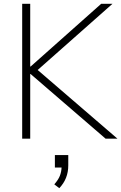

<svg xmlns="http://www.w3.org/2000/svg" viewBox="-20 -725 634 1004"><path d="M96 0V-705H138V-377H140L509 -705H568L177 -359L594 0H532L140 -338H138V0ZM290 259 264 239Q285 215 293 194.5Q301 174 302 151H267V86H337V140Q337 210 290 259Z"/></svg>

Font: Nunito Sans ExtraLight
Style: Regular
Weight: 200
Designer: Vernon Adams
Foundry: Vernon Adams
Version: Version 3.006; ttfautohint (v1.8.3)